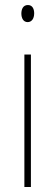

<svg xmlns="http://www.w3.org/2000/svg" viewBox="-20 -744 217 764"><path d="M91 -724C71 -724 65 -706 65 -690C65 -672 73 -656 90 -656C106 -656 116 -670 116 -691C116 -707 110 -724 91 -724ZM103 -527H77V0H103Z"/></svg>

Font: Noto Sans Sinhala ExtraCondensed Thin
Style: Regular
Weight: 100
Width: 2
Designer: Jelle Bosma - Monotype Design Team
Foundry: Monotype Imaging Inc.
Version: Version 2.006